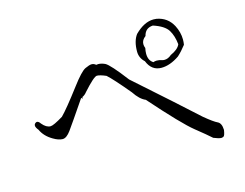

<svg xmlns="http://www.w3.org/2000/svg" viewBox="-86 -809 1105 865"><g transform="rotate(-15 467.0 -376.5)"><path d="M848 -79Q852 -79 858 -82Q864 -85 868 -111Q867 -143 849.5 -151Q832 -159 791 -193Q707 -270 514 -441Q450 -525 429 -536Q412 -544 397 -544L388 -543Q379 -551 368 -551Q358 -551 337.5 -541.5Q317 -532 272 -472Q207 -386 178 -357Q132 -329 118 -329Q98 -329 79 -352Q71 -364 63 -364Q59 -364 54.5 -360Q50 -356 50 -350Q50 -341 61 -328Q76 -295 112 -274Q137 -259 156 -259Q174 -259 194 -286.5Q214 -314 284 -417Q288 -412 289 -412Q290 -412 290 -415V-419Q302 -424 312 -437Q364 -495 378 -495Q392 -495 420 -483Q446 -460 511 -382Q536 -344 563 -333Q691 -188 740.5 -148.5Q790 -109 812 -89Q836 -79 848 -79ZM669 -454Q709 -454 753 -484Q773 -502 793 -528Q795 -540 795 -552Q795 -586 778 -619Q754 -664 704 -673L690 -674Q646 -674 602 -630Q581 -602 581 -553Q581 -523 604 -502Q623 -454 669 -454ZM691 -485Q685 -485 679 -487Q667 -491 656 -491Q647 -491 640 -488Q618 -501 618 -533Q618 -545 621 -559Q617 -569 617 -578Q617 -597 636 -611Q644 -646 680 -648Q732 -631 748.5 -604Q765 -577 769 -537Q760 -515 724 -499Q708 -485 691 -485Z"/></g></svg>

Font: Xiaobo Songti 小帛宋体
Style: Regular
Weight: 400
Version: Version 1.501;March 17, 2024;FontCreator 14.0.0.2814 64-bit